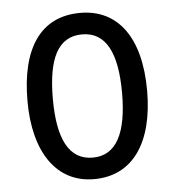

<svg xmlns="http://www.w3.org/2000/svg" viewBox="-45 -589 583 641"><g transform="rotate(-5 246.5 -268.5)"><path d="M447 -269C447 -450 371 -547 247 -547C114 -547 46 -446 46 -269C46 -98 119 10 245 10C378 10 447 -99 447 -269ZM131 -269C131 -404 166 -475 247 -475C326 -475 363 -404 363 -269C363 -134 326 -62 247 -62C167 -62 131 -135 131 -269Z"/></g></svg>

Font: Noto Sans Malayalam Condensed
Style: Regular
Weight: 400
Width: 3
Designer: Jelle Bosma - Monotype Design Team
Foundry: Monotype Imaging Inc.
Version: Version 2.104